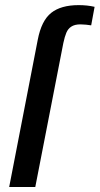

<svg xmlns="http://www.w3.org/2000/svg" viewBox="-20 -745 397 765"><path d="M16.6 0 130.4 -586.4Q145 -662.6 183.8 -693.6Q222.7 -724.6 293.5 -724.6Q327.6 -724.6 356.9 -717.8L343.3 -644Q334.5 -645.5 322.5 -646.7Q310.5 -647.9 300.3 -647.9Q277.3 -647.9 263.7 -638.7Q251 -630.4 244.4 -614.7Q237.8 -599.1 232.4 -573.7L120.6 0Z"/></svg>

Font: Arimo Medium
Style: Italic
Weight: 500
Italic angle: -12°
Designer: Steve Matteson
Foundry: Monotype Imaging Inc.
Version: Version 1.33